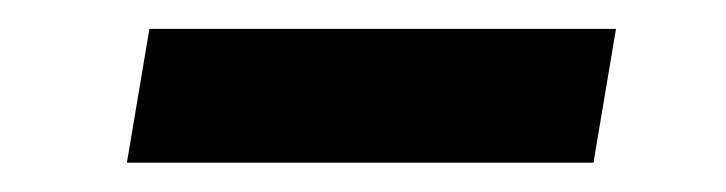

<svg xmlns="http://www.w3.org/2000/svg" viewBox="-20 -373 503 133"><path d="M406.7 -353 391.1 -260.3H67.9L83.5 -353Z"/></svg>

Font: Inter Medium
Style: Italic
Weight: 500
Italic angle: -9.3988°
Designer: Rasmus Andersson
Foundry: rsms
Version: Version 4.001;git-66647c0bb